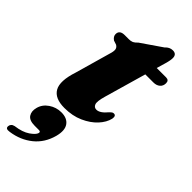

<svg xmlns="http://www.w3.org/2000/svg" viewBox="-273 -594 915 915"><g transform="rotate(45 184.0 -137.0)"><path d="M79.5 -377.5 58.5 -384.5Q42 -396 42 -411.5Q42 -439 76.5 -439H104.5Q118 -439 126.8 -443Q135.5 -447 148 -460L252 -531.5Q268.5 -550 290 -550Q316 -550 316 -523.5Q316 -516 314.2 -506Q312.5 -496 308 -480.5L295 -436H358Q378 -436 378 -416Q378 -397.5 365.5 -386.8Q353 -376 332.5 -376H278L217 -163.5Q205 -121.5 210.8 -106.8Q216.5 -92 232 -92Q255.5 -92 283.5 -126Q291 -133.5 295 -136Q299 -138.5 304 -138.5Q320 -138.5 316 -115.5Q309 -85 282.5 -56.2Q256 -27.5 214 -8.8Q172 10 118.5 10Q53.5 10 32 -28Q10.5 -66 37.5 -148L87.5 -324Q95 -347 93.2 -358.8Q91.5 -370.5 79.5 -377.5ZM78.5 170Q42 170 29.5 151Q17 132 24.5 104Q32.5 73 60.8 53.8Q89 34.5 123.5 34.5Q162.5 34.5 180 59Q197.5 83.5 185.5 130Q169 192 123.5 228.8Q78 265.5 15.5 274.5Q-12.5 279.5 -9.5 259.5Q-9 253 -4 247Q1 241 12 238.5Q58.5 232.5 85.5 214Q112.5 195.5 116.5 181Q119.5 170 107 170Z"/></g></svg>

Font: Fraunces 144pt S050 Black
Style: Italic
Weight: 900
Italic angle: -16°
Version: Version 1.000; ttfautohint (v1.8.3)